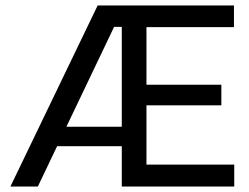

<svg xmlns="http://www.w3.org/2000/svg" viewBox="-20 -680 906 700"><path d="M18 0 336 -660H484L424 -582H396L118 0ZM147 -147V-218H458V-147ZM472 0V-80H834V0ZM424 0V-660H514V0ZM472 -296V-371H787V-296ZM472 -581V-660H833V-581Z"/></svg>

Font: Bricolage Grotesque 60pt
Style: Regular
Weight: 400
Version: Version 1.001;gftools[0.9.33.dev8+g029e19f]